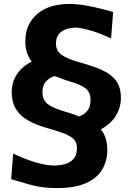

<svg xmlns="http://www.w3.org/2000/svg" viewBox="-20 -825 675 989"><path d="M273.8 143.9Q364.6 143.9 421.8 118.7Q478.9 93.6 505.8 49.2Q532.7 4.8 532.7 -51.8Q532.7 -85.7 524.5 -112.1Q516.3 -138.5 499.2 -158.7Q552.5 -187.4 577.6 -230.1Q602.8 -272.7 602.8 -320Q602.8 -373.5 579.7 -406.7Q556.6 -439.9 510.1 -461.8Q463.7 -483.6 393.4 -502.8Q324.9 -522.2 296.6 -542.9Q268.3 -563.6 268.3 -600.9Q268.3 -626.1 278.1 -641.9Q287.8 -657.6 303.2 -666.4Q318.5 -675.1 335.5 -678.7Q352.5 -682.3 367 -683Q390.1 -683 440.8 -669.5Q491.5 -655.9 552.1 -626.7L562.8 -763.4Q536.2 -771.1 497.6 -780.8Q458.9 -790.5 417.2 -797.6Q375.5 -804.7 338.9 -804.7Q230.9 -804.7 170.6 -752Q110.4 -699.3 110.4 -611.6Q110.4 -579.8 119 -554.1Q127.6 -528.3 143.4 -507.6Q93.6 -483 67 -442.1Q40.4 -401.3 40.4 -350Q40.4 -297.9 62.4 -262.6Q84.5 -227.3 125.2 -204.4Q165.9 -181.4 221.6 -165.8Q280.1 -149.3 313.8 -135.8Q347.5 -122.3 361.9 -105.7Q376.3 -89.2 376.3 -62.6Q376.3 -28.7 361 -9.4Q345.6 10 320.1 18.2Q294.7 26.5 264.1 27.8Q218.1 27.8 160.4 10.3Q102.8 -7.2 47.8 -34L37.5 97.9Q76.8 109.7 136.8 126.8Q196.9 143.9 273.8 143.9ZM261.3 -433.4Q283.1 -424.4 305.3 -416.8Q327.5 -409.1 345.1 -403.9Q384.8 -391.9 406.8 -379.1Q428.9 -366.3 437.6 -350.3Q446.4 -334.3 446.4 -311.7Q446.4 -274.2 429.9 -254.1Q413.4 -233.9 386.2 -224.7Q373.6 -231.2 357.8 -236.6Q342 -242 323.6 -247.4Q255.1 -266.8 226.9 -288Q198.6 -309.1 198.6 -348.8Q198.6 -386.7 217.8 -406.3Q237 -426 261.3 -433.4Z"/></svg>

Font: Pinar-VF
Style: Regular
Weight: 300
Designer: Amin Abedi
Version: Version 3.0